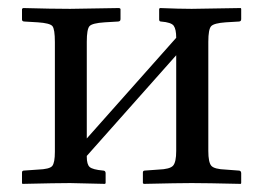

<svg xmlns="http://www.w3.org/2000/svg" viewBox="-20 -451 651 473"><path d="M152.8 -429.2Q152.8 -429.2 273.9 -431.2L276.9 -429.2V-403.8Q276.9 -397.9 270 -397.9L237.8 -396Q207 -394 200.4 -386.5Q193.8 -378.9 193.8 -348.1V-109.9L414.1 -357.9Q414.1 -378.9 408 -387.5Q401.9 -396 377 -397.9Q372.1 -397.9 372.1 -402.8V-429.2L374 -431.2Q421.9 -429.2 452.1 -429.2L573.2 -431.2L574.2 -429.2V-403.8Q574.2 -397.9 567.9 -397.9L536.1 -396Q507.3 -394 500.2 -386.5Q493.2 -378.9 493.2 -348.1V-79.1Q493.2 -51.3 500.5 -42.7Q507.8 -34.2 536.1 -33.2L567.9 -30.8Q573.7 -30.8 574.2 -24.9V0L573.2 2Q487.3 0 452.1 0Q419.9 0 334 2L332 0V-25.9Q332 -30.8 336.9 -30.8L370.1 -33.2Q398.9 -34.2 406.5 -43Q414.1 -51.8 414.1 -79.1V-314.9L193.8 -66.9V-64.9Q193.8 -45.9 200.9 -39.6Q208 -33.2 233.9 -30.8Q239.7 -30.8 240.2 -24.9V0L238.8 2L152.8 0Q120.6 0 35.2 2L34.2 0V-25.9Q34.2 -30.8 39.1 -30.8L73.2 -33.2Q102.1 -34.2 108.6 -42Q115.2 -49.8 115.2 -77.1V-347.2Q115.2 -379.4 109.1 -386.7Q103 -394 73.2 -396L41 -397.9Q34.2 -397.9 34.2 -402.8V-429.2L37.1 -431.2Q107.9 -429.2 152.8 -429.2Z"/></svg>

Font: Linux Libertine Capitals
Style: Small Caps
Weight: 400
Designer: Philipp H. Poll
Foundry: Philipp H. Poll
Version: Version 5.1.3